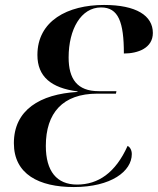

<svg xmlns="http://www.w3.org/2000/svg" viewBox="-20 -744 637 775"><path d="M278 11C429 11 512 -53 512 -122C512 -139 504 -151 495 -155C446 -46 376 1 291 1C209 1 165 -53 165 -155C165 -288 233 -366 373 -366H448L450 -376H378C292 -376 257 -425 257 -512C257 -626 307 -714 388 -714C458 -714 480 -655 480 -528C537 -528 597 -550 597 -611C597 -681 530 -724 400 -724C253 -724 131 -660 131 -522C131 -435 186 -389 293 -375V-373C141 -364 36 -300 36 -166C36 -41 137 11 278 11Z"/></svg>

Font: Noto Serif Display SemiCondensed SemiBold
Style: Italic
Weight: 600
Width: 4
Italic angle: -12°
Designer: Monotype Design Team
Foundry: Monotype Imaging Inc.
Version: Version 2.009